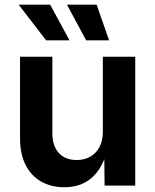

<svg xmlns="http://www.w3.org/2000/svg" viewBox="-20 -786 658 813"><path d="M252.4 6.8Q195.8 6.8 153.6 -17.6Q111.3 -42 88.1 -88.1Q64.9 -134.3 64.9 -198.7V-545.9H201.7V-221.2Q201.7 -168.5 229 -138.4Q256.3 -108.4 304.7 -108.4Q336.9 -108.4 362.1 -122.6Q387.2 -136.7 401.4 -163.6Q415.5 -190.4 415.5 -228V-545.9H552.7V0H422.9L421.4 -135.7H430.2Q408.2 -65.4 363.8 -29.3Q319.3 6.8 252.4 6.8ZM344.7 -615.2 263.7 -766.1H389.2L441.9 -615.2ZM175.3 -615.2 59.1 -766.1H192.4L274.4 -615.2Z"/></svg>

Font: Inter
Style: 650
Weight: 650
Designer: Rasmus Andersson
Foundry: rsms
Version: Version 4.001;git-66647c0bb